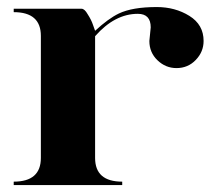

<svg xmlns="http://www.w3.org/2000/svg" viewBox="-20 -533 616 553"><path d="M566.4 -415Q566.4 -383.8 543.9 -360.4Q521.5 -336.9 488.3 -336.9Q457 -336.9 433.6 -359.4Q410.2 -381.8 410.2 -415L414.1 -454.1Q414.1 -493.2 377 -493.2Q310.5 -493.2 253.9 -428.7V-78.1Q253.9 -9.8 332 -9.8V0H19.5V-9.8Q97.7 -9.8 97.7 -78.1V-429.7Q97.7 -498 19.5 -498V-507.8H214.8Q223.6 -507.8 232.4 -492.2Q243.2 -475.6 248 -460.9L253.9 -444.3Q292 -479.5 322.3 -494.1Q361.3 -512.7 431.6 -512.7Q484.4 -512.7 525.4 -487.3Q566.4 -461.9 566.4 -415Z"/></svg>

Font: spinweradBold
Style: Regular
Weight: 700
Width: 7
Version: Version 0.3 ; ttfautohint (v1.2) -l 8 -r 50 -G 200 -x 14 -D 